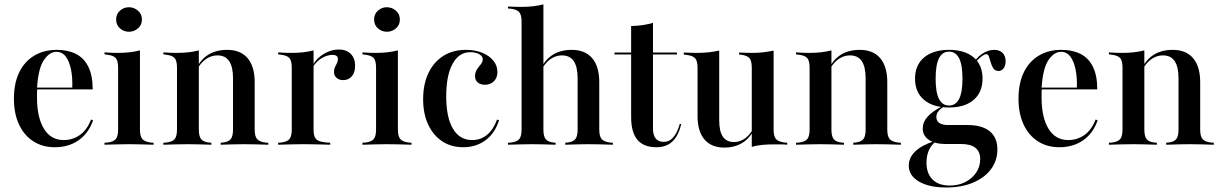

<svg xmlns="http://www.w3.org/2000/svg" viewBox="-20 -652 5511 865"><path d="M226.6 11.3Q171.8 11.3 130.2 -15.3Q88.7 -41.9 65.7 -91.1Q42.7 -140.3 42.7 -207.3Q42.7 -276.6 66.5 -325.8Q90.3 -375 133.9 -401.2Q177.4 -427.4 236.3 -427.4Q285.5 -427.4 321.8 -409.3Q358.1 -391.1 377.8 -351.6Q397.6 -312.1 397.6 -249.2H112.1L110.5 -257.3H305.6Q307.3 -301.6 300 -338.3Q292.7 -375 276.6 -396.8Q260.5 -418.5 233.9 -418.5Q203.2 -418.5 177.8 -381.5Q152.4 -344.4 146.8 -255.6L147.6 -254.8Q146.8 -243.5 146.8 -232.7Q146.8 -221.8 146.8 -211.3Q146.8 -123.4 177.8 -72.2Q208.9 -21 266.9 -21Q307.3 -21 339.5 -43.5Q371.8 -66.1 390.3 -113.7L399.2 -109.7Q379 -51.6 334.3 -20.2Q289.5 11.3 226.6 11.3Z M512.1 -207.3V-347.6Q512.1 -378.2 501.6 -390.3Q491.1 -402.4 462.1 -405.6L450.8 -407.3V-416.1Q471 -414.5 484.3 -414.1Q497.6 -413.7 511.3 -413.7Q539.5 -413.7 564.1 -416.5Q588.7 -419.4 610.5 -425V-416.1V-207.3ZM561.3 -2.4Q533.9 -2.4 508.5 -1.6Q483.1 -0.8 450.8 0V-8.9L463.7 -9.7Q491.1 -12.9 501.6 -25.4Q512.1 -37.9 512.1 -68.5V-207.3H610.5V-68.5Q610.5 -37.9 621.4 -25.4Q632.3 -12.9 659.7 -9.7L671.8 -8.9V0Q639.5 -0.8 614.1 -1.6Q588.7 -2.4 561.3 -2.4ZM561.3 -508.9Q537.9 -508.9 520.6 -524.2Q503.2 -539.5 503.2 -564.5Q503.2 -588.7 520.6 -604Q537.9 -619.4 560.5 -619.4Q583.9 -619.4 601.6 -604Q619.4 -588.7 619.4 -563.7Q619.4 -539.5 601.6 -524.2Q583.9 -508.9 561.3 -508.9Z M826.6 -2.4Q799.2 -2.4 773.8 -1.6Q748.4 -0.8 716.1 0V-8.9L729 -9.7Q756.5 -12.9 766.9 -25.4Q777.4 -37.9 777.4 -68.5V-207.3H875.8V-68.5Q875.8 -37.9 886.3 -25Q896.8 -12.1 922.6 -9.7L932.3 -8.9V0Q900.8 -0.8 876.6 -1.6Q852.4 -2.4 826.6 -2.4ZM777.4 -207.3V-347.6Q777.4 -378.2 766.9 -390.3Q756.5 -402.4 727.4 -405.6L716.1 -407.3V-416.1Q736.3 -414.5 749.6 -414.1Q762.9 -413.7 776.6 -413.7Q804.8 -413.7 829.4 -416.5Q854 -419.4 875.8 -425V-416.1V-207.3ZM1029.8 -207.3V-299.2Q1029.8 -350.8 1012.5 -376.6Q995.2 -402.4 959.7 -402.4Q926.6 -402.4 899.2 -379Q871.8 -355.6 853.2 -307.3L850.8 -311.3Q871.8 -371.8 909.7 -399.6Q947.6 -427.4 1003.2 -427.4Q1063.7 -427.4 1095.6 -389.9Q1127.4 -352.4 1127.4 -281.5V-207.3ZM1078.2 -2.4Q1053.2 -2.4 1029 -1.6Q1004.8 -0.8 974.2 0V-8.9L982.3 -9.7Q1008.9 -12.1 1019.4 -25Q1029.8 -37.9 1029.8 -68.5V-207.3H1127.4V-68.5Q1127.4 -37.9 1138.3 -25.4Q1149.2 -12.9 1176.6 -9.7L1188.7 -8.9V0Q1157.3 -0.8 1131.9 -1.6Q1106.5 -2.4 1078.2 -2.4Z M1343.5 -2.4Q1316.1 -2.4 1290.7 -1.6Q1265.3 -0.8 1233.1 0V-8.9L1246 -9.7Q1273.4 -12.9 1283.9 -25.4Q1294.4 -37.9 1294.4 -68.5V-207.3H1392.7V-68.5Q1392.7 -47.6 1397.6 -35.9Q1402.4 -24.2 1413.7 -18.5Q1425 -12.9 1445.2 -10.5L1467.7 -8.9V0Q1444.4 -0.8 1423.8 -1.2Q1403.2 -1.6 1383.9 -2Q1364.5 -2.4 1343.5 -2.4ZM1294.4 -207.3V-347.6Q1294.4 -378.2 1283.9 -390.3Q1273.4 -402.4 1244.4 -405.6L1233.1 -407.3V-416.1Q1253.2 -414.5 1266.5 -414.1Q1279.8 -413.7 1293.5 -413.7Q1321.8 -413.7 1346.4 -416.5Q1371 -419.4 1392.7 -425V-416.1V-207.3ZM1525.8 -291.1Q1507.3 -291.1 1496 -301.6Q1484.7 -312.1 1484.7 -328.2Q1484.7 -340.3 1489.1 -349.6Q1493.5 -358.9 1498 -367.3Q1502.4 -375.8 1502.4 -385.5Q1502.4 -404.8 1478.2 -404.8Q1462.9 -404.8 1445.6 -398Q1428.2 -391.1 1414.1 -379Q1400 -366.9 1391.1 -352.4V-362.1Q1408.9 -391.9 1441.1 -410.5Q1473.4 -429 1506.5 -429Q1540.3 -429 1560.1 -409.3Q1579.8 -389.5 1579.8 -355.6Q1579.8 -325.8 1565.3 -308.5Q1550.8 -291.1 1525.8 -291.1Z M1674.2 -207.3V-347.6Q1674.2 -378.2 1663.7 -390.3Q1653.2 -402.4 1624.2 -405.6L1612.9 -407.3V-416.1Q1633.1 -414.5 1646.4 -414.1Q1659.7 -413.7 1673.4 -413.7Q1701.6 -413.7 1726.2 -416.5Q1750.8 -419.4 1772.6 -425V-416.1V-207.3ZM1723.4 -2.4Q1696 -2.4 1670.6 -1.6Q1645.2 -0.8 1612.9 0V-8.9L1625.8 -9.7Q1653.2 -12.9 1663.7 -25.4Q1674.2 -37.9 1674.2 -68.5V-207.3H1772.6V-68.5Q1772.6 -37.9 1783.5 -25.4Q1794.4 -12.9 1821.8 -9.7L1833.9 -8.9V0Q1801.6 -0.8 1776.2 -1.6Q1750.8 -2.4 1723.4 -2.4ZM1723.4 -508.9Q1700 -508.9 1682.7 -524.2Q1665.3 -539.5 1665.3 -564.5Q1665.3 -588.7 1682.7 -604Q1700 -619.4 1722.6 -619.4Q1746 -619.4 1763.7 -604Q1781.5 -588.7 1781.5 -563.7Q1781.5 -539.5 1763.7 -524.2Q1746 -508.9 1723.4 -508.9Z M2066.9 11.3Q2012.1 11.3 1971.8 -15.7Q1931.5 -42.7 1908.9 -91.1Q1886.3 -139.5 1886.3 -204.8Q1886.3 -272.6 1910.1 -322.6Q1933.9 -372.6 1977 -400Q2020.2 -427.4 2079 -427.4Q2120.2 -427.4 2152 -414.5Q2183.9 -401.6 2202.4 -379Q2221 -356.5 2221 -327.4Q2221 -301.6 2205.2 -285.9Q2189.5 -270.2 2165.3 -270.2Q2144.4 -270.2 2132.3 -280.6Q2120.2 -291.1 2120.2 -308.9Q2120.2 -326.6 2128.6 -339.1Q2137.1 -351.6 2146 -362.1Q2154.8 -372.6 2154.8 -385.5Q2154.8 -399.2 2138.7 -408.1Q2122.6 -416.9 2098.4 -416.9Q2047.6 -416.9 2019 -364.5Q1990.3 -312.1 1990.3 -217.7Q1990.3 -123.4 2020.6 -72.2Q2050.8 -21 2107.3 -21Q2146 -21 2174.6 -44.8Q2203.2 -68.5 2219.4 -113.7L2228.2 -109.7Q2209.7 -51.6 2167.3 -20.2Q2125 11.3 2066.9 11.3Z M2379 -2.4Q2351.6 -2.4 2326.2 -1.6Q2300.8 -0.8 2268.5 0V-8.9L2281.5 -9.7Q2308.9 -12.9 2319.4 -25.4Q2329.8 -37.9 2329.8 -68.5V-207.3H2428.2V-68.5Q2428.2 -37.9 2438.7 -25Q2449.2 -12.1 2475 -9.7L2483.1 -8.9V0Q2452.4 -0.8 2428.6 -1.6Q2404.8 -2.4 2379 -2.4ZM2582.3 -207.3V-299.2Q2582.3 -350.8 2564.9 -376.6Q2547.6 -402.4 2512.1 -402.4Q2479 -402.4 2451.6 -379Q2424.2 -355.6 2405.6 -307.3L2403.2 -311.3Q2424.2 -371.8 2462.1 -399.6Q2500 -427.4 2555.6 -427.4Q2616.1 -427.4 2648 -389.9Q2679.8 -352.4 2679.8 -281.5V-207.3ZM2630.6 -2.4Q2605.6 -2.4 2581.5 -1.6Q2557.3 -0.8 2526.6 0V-8.9L2534.7 -9.7Q2561.3 -12.1 2571.8 -25Q2582.3 -37.9 2582.3 -68.5V-207.3H2679.8V-68.5Q2679.8 -37.9 2690.7 -25.4Q2701.6 -12.9 2729 -9.7L2741.1 -8.9V0Q2709.7 -0.8 2684.3 -1.6Q2658.9 -2.4 2630.6 -2.4ZM2329.8 -207.3V-554.8Q2329.8 -584.7 2319.4 -597.2Q2308.9 -609.7 2279.8 -612.9L2268.5 -613.7V-622.6Q2288.7 -621.8 2302 -621.4Q2315.3 -621 2329 -621Q2357.3 -621 2381.9 -623.8Q2406.5 -626.6 2428.2 -632.3V-622.6V-207.3Z M2937.1 11.3Q2879.8 11.3 2851.6 -22.2Q2823.4 -55.6 2823.4 -125V-207.3H2921.8V-74.2Q2921.8 -43.5 2933.9 -28.2Q2946 -12.9 2970.2 -12.9Q2996 -12.9 3014.1 -34.3Q3032.3 -55.6 3042.7 -94.4L3049.2 -91.9Q3035.5 -38.7 3008.5 -13.7Q2981.5 11.3 2937.1 11.3ZM2823.4 -207.3V-534.7Q2852.4 -535.5 2876.6 -539.1Q2900.8 -542.7 2921.8 -549.2V-207.3ZM2748.4 -406.5V-415.3H3029.8V-406.5Z M3220.2 -415.3V-207.3H3122.6V-346.8Q3122.6 -377.4 3111.7 -389.5Q3100.8 -401.6 3071.8 -404.8L3060.5 -406.5V-415.3Q3080.6 -414.5 3094 -414.1Q3107.3 -413.7 3121 -413.7Q3149.2 -413.7 3173.8 -416.5Q3198.4 -419.4 3220.2 -424.2ZM3220.2 -207.3V-109.7Q3220.2 -60.5 3236.7 -36.3Q3253.2 -12.1 3286.3 -12.1Q3319.4 -12.1 3346 -36.3Q3372.6 -60.5 3390.3 -108.9L3392.7 -104.8Q3372.6 -44.4 3335.1 -15.7Q3297.6 12.9 3243.5 12.9Q3184.7 12.9 3153.6 -23.8Q3122.6 -60.5 3122.6 -129.8V-207.3ZM3366.9 0V-207.3H3465.3V-68.5Q3465.3 -37.9 3475.8 -25.8Q3486.3 -13.7 3515.3 -9.7L3526.6 -8.9V0Q3507.3 -1.6 3493.5 -1.6Q3479.8 -1.6 3466.9 -1.6Q3438.7 -1.6 3413.7 0.8Q3388.7 3.2 3366.9 9.7ZM3465.3 -415.3V-207.3H3366.9V-346.8Q3366.9 -377.4 3356.9 -389.5Q3346.8 -401.6 3318.5 -405.6L3309.7 -406.5V-415.3Q3329.8 -414.5 3342.7 -414.1Q3355.6 -413.7 3368.5 -413.7Q3396 -413.7 3419.8 -416.5Q3443.5 -419.4 3465.3 -424.2Z M3676.6 -2.4Q3649.2 -2.4 3623.8 -1.6Q3598.4 -0.8 3566.1 0V-8.9L3579 -9.7Q3606.5 -12.9 3616.9 -25.4Q3627.4 -37.9 3627.4 -68.5V-207.3H3725.8V-68.5Q3725.8 -37.9 3736.3 -25Q3746.8 -12.1 3772.6 -9.7L3782.3 -8.9V0Q3750.8 -0.8 3726.6 -1.6Q3702.4 -2.4 3676.6 -2.4ZM3627.4 -207.3V-347.6Q3627.4 -378.2 3616.9 -390.3Q3606.5 -402.4 3577.4 -405.6L3566.1 -407.3V-416.1Q3586.3 -414.5 3599.6 -414.1Q3612.9 -413.7 3626.6 -413.7Q3654.8 -413.7 3679.4 -416.5Q3704 -419.4 3725.8 -425V-416.1V-207.3ZM3879.8 -207.3V-299.2Q3879.8 -350.8 3862.5 -376.6Q3845.2 -402.4 3809.7 -402.4Q3776.6 -402.4 3749.2 -379Q3721.8 -355.6 3703.2 -307.3L3700.8 -311.3Q3721.8 -371.8 3759.7 -399.6Q3797.6 -427.4 3853.2 -427.4Q3913.7 -427.4 3945.6 -389.9Q3977.4 -352.4 3977.4 -281.5V-207.3ZM3928.2 -2.4Q3903.2 -2.4 3879 -1.6Q3854.8 -0.8 3824.2 0V-8.9L3832.3 -9.7Q3858.9 -12.1 3869.4 -25Q3879.8 -37.9 3879.8 -68.5V-207.3H3977.4V-68.5Q3977.4 -37.9 3988.3 -25.4Q3999.2 -12.9 4026.6 -9.7L4038.7 -8.9V0Q4007.3 -0.8 3981.9 -1.6Q3956.5 -2.4 3928.2 -2.4Z M4243.5 192.7Q4165.3 192.7 4119.8 165.7Q4074.2 138.7 4074.2 94.4Q4074.2 58.1 4103.2 30.2Q4132.3 2.4 4187.1 -15.3L4192.7 -11.3Q4175 1.6 4164.5 25.8Q4154 50 4154 80.6Q4154 129.8 4181.5 156.9Q4208.9 183.9 4258.9 183.9Q4298.4 183.9 4329 168.1Q4359.7 152.4 4377.8 125.8Q4396 99.2 4396 64.5Q4396 31.5 4374.6 14.1Q4353.2 -3.2 4310.5 -3.2H4240.3Q4192.7 -3.2 4164.9 -21.8Q4137.1 -40.3 4137.1 -73.4Q4137.1 -101.6 4158.5 -125.8Q4179.8 -150 4222.6 -171.8L4230.6 -170.2Q4213.7 -159.7 4206 -148.8Q4198.4 -137.9 4198.4 -125Q4198.4 -107.3 4212.1 -98Q4225.8 -88.7 4251.6 -88.7H4338.7Q4404.8 -88.7 4439.1 -60.5Q4473.4 -32.3 4473.4 21Q4473.4 71.8 4444.4 110.5Q4415.3 149.2 4363.3 171Q4311.3 192.7 4243.5 192.7ZM4255.6 -167.7Q4183.9 -167.7 4143.1 -202Q4102.4 -236.3 4102.4 -297.6Q4102.4 -358.9 4143.1 -393.1Q4183.9 -427.4 4255.6 -427.4Q4326.6 -427.4 4366.5 -393.5Q4406.5 -359.7 4406.5 -297.6Q4406.5 -236.3 4366.5 -202Q4326.6 -167.7 4255.6 -167.7ZM4255.6 -176.6Q4285.5 -176.6 4300.8 -206Q4316.1 -235.5 4316.1 -297.6Q4316.1 -360.5 4300.8 -389.9Q4285.5 -419.4 4255.6 -419.4Q4225.8 -419.4 4210.5 -389.9Q4195.2 -360.5 4195.2 -297.6Q4195.2 -235.5 4210.5 -206Q4225.8 -176.6 4255.6 -176.6ZM4478.2 -332.3Q4462.9 -332.3 4455.2 -344Q4447.6 -355.6 4443.5 -370.6Q4439.5 -385.5 4435.5 -396.8Q4431.5 -408.1 4422.6 -408.1Q4417.7 -408.1 4406.9 -401.2Q4396 -394.4 4384.7 -382.3Q4373.4 -370.2 4366.9 -353.2L4362.1 -358.9Q4375 -388.7 4402.8 -408.1Q4430.6 -427.4 4458.9 -427.4Q4483.1 -427.4 4496.8 -413.7Q4510.5 -400 4510.5 -375.8Q4510.5 -356.5 4501.6 -344.4Q4492.7 -332.3 4478.2 -332.3Z M4752.4 11.3Q4697.6 11.3 4656 -15.3Q4614.5 -41.9 4591.5 -91.1Q4568.5 -140.3 4568.5 -207.3Q4568.5 -276.6 4592.3 -325.8Q4616.1 -375 4659.7 -401.2Q4703.2 -427.4 4762.1 -427.4Q4811.3 -427.4 4847.6 -409.3Q4883.9 -391.1 4903.6 -351.6Q4923.4 -312.1 4923.4 -249.2H4637.9L4636.3 -257.3H4831.5Q4833.1 -301.6 4825.8 -338.3Q4818.5 -375 4802.4 -396.8Q4786.3 -418.5 4759.7 -418.5Q4729 -418.5 4703.6 -381.5Q4678.2 -344.4 4672.6 -255.6L4673.4 -254.8Q4672.6 -243.5 4672.6 -232.7Q4672.6 -221.8 4672.6 -211.3Q4672.6 -123.4 4703.6 -72.2Q4734.7 -21 4792.7 -21Q4833.1 -21 4865.3 -43.5Q4897.6 -66.1 4916.1 -113.7L4925 -109.7Q4904.8 -51.6 4860.1 -20.2Q4815.3 11.3 4752.4 11.3Z M5086.3 -2.4Q5058.9 -2.4 5033.5 -1.6Q5008.1 -0.8 4975.8 0V-8.9L4988.7 -9.7Q5016.1 -12.9 5026.6 -25.4Q5037.1 -37.9 5037.1 -68.5V-207.3H5135.5V-68.5Q5135.5 -37.9 5146 -25Q5156.5 -12.1 5182.3 -9.7L5191.9 -8.9V0Q5160.5 -0.8 5136.3 -1.6Q5112.1 -2.4 5086.3 -2.4ZM5037.1 -207.3V-347.6Q5037.1 -378.2 5026.6 -390.3Q5016.1 -402.4 4987.1 -405.6L4975.8 -407.3V-416.1Q4996 -414.5 5009.3 -414.1Q5022.6 -413.7 5036.3 -413.7Q5064.5 -413.7 5089.1 -416.5Q5113.7 -419.4 5135.5 -425V-416.1V-207.3ZM5289.5 -207.3V-299.2Q5289.5 -350.8 5272.2 -376.6Q5254.8 -402.4 5219.4 -402.4Q5186.3 -402.4 5158.9 -379Q5131.5 -355.6 5112.9 -307.3L5110.5 -311.3Q5131.5 -371.8 5169.4 -399.6Q5207.3 -427.4 5262.9 -427.4Q5323.4 -427.4 5355.2 -389.9Q5387.1 -352.4 5387.1 -281.5V-207.3ZM5337.9 -2.4Q5312.9 -2.4 5288.7 -1.6Q5264.5 -0.8 5233.9 0V-8.9L5241.9 -9.7Q5268.5 -12.1 5279 -25Q5289.5 -37.9 5289.5 -68.5V-207.3H5387.1V-68.5Q5387.1 -37.9 5398 -25.4Q5408.9 -12.9 5436.3 -9.7L5448.4 -8.9V0Q5416.9 -0.8 5391.5 -1.6Q5366.1 -2.4 5337.9 -2.4Z"/></svg>

Font: Playfair 144pt SemiCondensed SemiBold
Style: Regular
Weight: 600
Width: 4
Designer: Claus Eggers Sørensen
Foundry: Claus Eggers Sørensen
Version: Version 2.203